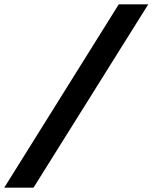

<svg xmlns="http://www.w3.org/2000/svg" viewBox="-54 -732 702 882"><path d="M-34.5 130 491.5 -712H627L100 130Z"/></svg>

Font: Overpass ExtraBold
Style: Italic
Weight: 800
Italic angle: -10°
Designer: Delve Withrington, Dave Bailey, Thomas Jockin
Foundry: Delve Fonts LLC
Version: Version 4.000